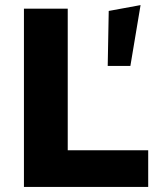

<svg xmlns="http://www.w3.org/2000/svg" viewBox="-20 -734 640 754"><path d="M74 0V-700H246V-144H562V0ZM403 -475 407 -691 532 -714 492 -475Z"/></svg>

Font: Red Hat Mono
Style: Bold
Weight: 700
Monospace: yes
Designer: Pentagram, MCKL
Foundry: Pentagram, MCKL
Version: Version 1.023; ttfautohint (v1.8.3)